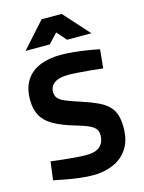

<svg xmlns="http://www.w3.org/2000/svg" viewBox="-135 -993 814 1084"><g transform="rotate(-15 272.0 -451.0)"><path d="M272 12Q238 12 196 7Q154 2 114 -5.5Q74 -13 45 -19L59 -126Q88 -122 126 -118Q164 -114 201 -111Q238 -108 264 -108Q320 -108 345 -132Q370 -156 370 -196Q370 -217 360 -231.5Q350 -246 323.5 -258.5Q297 -271 248 -285Q172 -307 125.5 -333.5Q79 -360 58 -398Q37 -436 37 -490Q37 -561 66.5 -605.5Q96 -650 148 -671Q200 -692 269 -692Q302 -692 343.5 -688Q385 -684 425 -677.5Q465 -671 493 -665L482 -556Q452 -560 413.5 -563.5Q375 -567 339.5 -569.5Q304 -572 283 -572Q228 -572 201 -553Q174 -534 174 -500Q174 -479 185.5 -464.5Q197 -450 227.5 -437Q258 -424 315 -406Q370 -388 407 -370.5Q444 -353 466 -330.5Q488 -308 497.5 -277.5Q507 -247 507 -205Q507 -131 476 -83Q445 -35 392 -11.5Q339 12 272 12ZM84 -765 218 -914H335L469 -765H327L278 -821L226 -765Z"/></g></svg>

Font: Titillium Web
Style: Bold
Weight: 700
Designer: Mohamed Gaber, Accademia di Belle Arti di Urbino
Foundry: Kief Type Foundry, Accademia di Belle Arti di Urbino
Version: Version 3.000